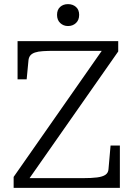

<svg xmlns="http://www.w3.org/2000/svg" viewBox="-20 -909 650 929"><path d="M244 -663Q212 -663 188 -661.5Q164 -660 149.5 -655Q135 -650 127.5 -641.5Q120 -633 118 -619L109 -525H65V-710H552V-660L102 -17L87 -47H379Q423 -47 450 -50.5Q477 -54 490.5 -63.5Q504 -73 505 -91L515 -205H560V0H46V-53L487 -684L504 -663ZM309 -783Q287 -783 271.5 -797.5Q256 -812 256 -837Q256 -862 271 -875.5Q286 -889 309 -889Q332 -889 347.5 -875.5Q363 -862 363 -837Q363 -812 347.5 -797.5Q332 -783 309 -783Z"/></svg>

Font: Roboto Serif 36pt Light
Style: Regular
Weight: 300
Designer: Greg Gazdowicz
Foundry: Commercial Type
Version: Version 1.008